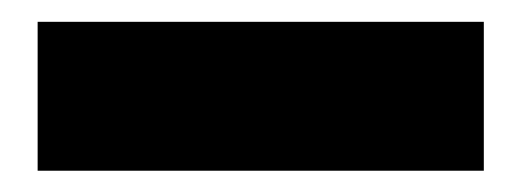

<svg xmlns="http://www.w3.org/2000/svg" viewBox="-20 -7 478 176"><path d="M14.5 149.5V13H423.5V149.5Z"/></svg>

Font: Anek Gurmukhi ExtraBold
Style: Regular
Weight: 800
Designer: Sarang Kulkarni (Gurmukhi), Yesha Goshar (Latin)
Foundry: Ek Type
Version: Version 1.003